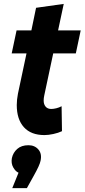

<svg xmlns="http://www.w3.org/2000/svg" viewBox="-20 -681 434 985"><path d="M40 -407 65 -525H141L165 -641L307 -661L278 -525H394L369 -407H253L207 -191Q204 -178 204 -165Q204 -146 214 -134Q224 -122 243 -122Q254 -122 268.5 -125.5Q283 -129 296 -136L298 -8Q279 1 253.5 6.5Q228 12 208 12Q139 12 102.5 -28.5Q66 -69 66 -142Q66 -169 72 -200L116 -407ZM188 144Q184 166 153 221L118 284H43L75 205Q60 199 48 178Q36 157 41 130Q47 102 68.5 83Q90 64 126 64Q158 64 177 86Q196 108 188 144Z"/></svg>

Font: Radio Canada Condensed
Style: Bold Italic
Weight: 700
Width: 3
Italic angle: -12°
Designer: Charles Daoud, Etienne Aubert Bonn, Alexandre Saumier Demers, Jacques Le Bailly
Foundry: Radio-Canada
Version: Version 2.104; ttfautohint (v1.8.4.7-5d5b);gftools[0.9.28.de